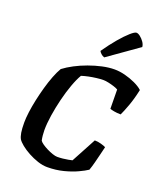

<svg xmlns="http://www.w3.org/2000/svg" viewBox="-174 -1093 1015 1203"><g transform="rotate(20 334.0 -491.5)"><path d="M286.5 0Q256 0 222.2 -11.2Q188.5 -22.5 157.8 -39.2Q127 -56 104.2 -74.5Q81.5 -93 72.5 -107.5Q64.5 -122 60.2 -147.2Q56 -172.5 56 -214Q56 -243.5 61.2 -283.8Q66.5 -324 76.2 -369.2Q86 -414.5 98.5 -459Q111 -503.5 126 -542Q141 -580.5 156.5 -606.5Q185.5 -628.5 224 -648.8Q262.5 -669 306.5 -685Q350.5 -701 394 -710.5Q437.5 -720 475.5 -720Q508.5 -720 545 -710.8Q581.5 -701.5 614.5 -686.2Q647.5 -671 667.5 -652.5Q654.5 -591 636.8 -542.5Q619 -494 606.5 -468Q581 -468 561.5 -471.8Q542 -475.5 534 -479L532.5 -607Q523 -613 504.5 -619Q486 -625 466.2 -629.2Q446.5 -633.5 432.5 -633.5Q411.5 -633.5 385.8 -630.2Q360 -627 335 -621.8Q310 -616.5 290 -610Q271.5 -579 253.8 -530Q236 -481 222 -424Q208 -367 199.5 -311.5Q191 -256 191 -212Q191 -195.5 192.8 -177.8Q194.5 -160 198 -144.5Q203 -136 218.2 -125.2Q233.5 -114.5 253 -104.8Q272.5 -95 291.8 -88.5Q311 -82 323.5 -82Q341 -82 360.5 -84Q380 -86 396.5 -89.2Q413 -92.5 421.5 -94.5L510 -259.5Q531.5 -259.5 553.2 -253.2Q575 -247 585 -241.5Q580 -221 572.8 -191Q565.5 -161 557.5 -130Q549.5 -99 541 -75.5Q520.5 -61.5 482.5 -43.8Q444.5 -26 394 -13Q343.5 0 286.5 0ZM387.5 -768.5Q375 -772 365 -781.5Q355 -791 351.5 -798.5Q389 -852.5 424.2 -894Q459.5 -935.5 486.5 -959.2Q513.5 -983 525 -983Q536 -983 550.5 -971.8Q565 -960.5 576.5 -944.2Q588 -928 589.5 -911Z"/></g></svg>

Font: Texturina Medium
Style: Italic
Weight: 500
Italic angle: -11°
Designer: Guillermo Torres Carreño
Foundry: Omnibus-Type
Version: Version 1.002